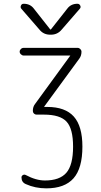

<svg xmlns="http://www.w3.org/2000/svg" viewBox="-20 -775 540 1025"><path d="M106.4 -478.5Q98.6 -478.5 91.8 -484.9Q85 -491.2 85 -499Q85 -506.8 91.3 -513.2Q97.7 -519.5 106.4 -519.5H394.5Q402.3 -519.5 408.7 -513.2Q415 -506.8 415 -499Q415 -477.5 403.3 -461.9L216.8 -207Q216.8 -206.1 216.3 -206.1Q215.8 -206.1 215.8 -205.1Q215.8 -204.1 216.8 -204.1H232.4Q328.1 -204.1 374 -152.8Q419.9 -101.6 419.9 7.8Q419.9 123 372.6 176.8Q325.2 230.5 227.5 230.5Q168 230.5 118.2 208Q94.7 198.2 94.7 171.9Q94.7 164.1 102.1 159.7Q109.4 155.3 117.2 159.2Q171.9 188.5 219.7 188.5Q298.8 188.5 334.5 147Q370.1 105.5 370.1 7.8Q370.1 -87.9 335.4 -125.5Q300.8 -163.1 214.8 -163.1H174.8Q167 -163.1 161.1 -168.9Q155.3 -174.8 155.3 -182.6Q155.3 -205.1 167 -219.7L353.5 -475.6V-476.6L355.5 -477.5Q355.5 -478.5 353.5 -478.5ZM338.9 -728.5Q358.4 -754.9 393.6 -754.9Q403.3 -754.9 408.2 -745.6Q413.1 -736.3 406.2 -728.5L309.6 -617.2Q287.1 -589.8 252 -589.8H248Q211.9 -589.8 190.4 -617.2L93.8 -728.5Q87.9 -735.4 91.8 -745.1Q95.7 -754.9 106.4 -754.9Q141.6 -754.9 161.1 -728.5L248 -618.2Q249 -617.2 250 -617.2L252 -618.2Z"/></svg>

Font: Rounded-L Mgen+ 1mn light
Style: Regular
Weight: 200
Designer: [Source Han Sans]
Ryoko NISHIZUKA  (kana & ideographs); Paul D. Hunt (Latin, Greek & Cyrillic); Wenlong ZHANG  (bopomofo
Version: Version 1.059.20150602